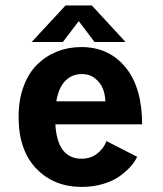

<svg xmlns="http://www.w3.org/2000/svg" viewBox="-20 -688 610 718"><path d="M449.5 -531H333.5L274.5 -609L215 -531H98.5L225 -667.5H323.5ZM493 -101.5Q484 -82.5 467.5 -64.2Q451 -46 426.2 -28.2Q401.5 -10.5 364.5 0.2Q327.5 11 285 11Q181.5 11 115.5 -57.8Q49.5 -126.5 49.5 -251Q49.5 -314 68 -364.2Q86.5 -414.5 118.5 -446.2Q150.5 -478 192.8 -495Q235 -512 284 -512Q387.5 -512 449.5 -436.2Q511.5 -360.5 511.5 -223H187Q194.5 -94.5 285 -94.5Q319.5 -94.5 344 -114Q368.5 -133.5 378 -160.5ZM286 -411Q249 -411 224.2 -385.8Q199.5 -360.5 190.5 -309H374Q373.5 -332.5 365.5 -354.5Q357.5 -376.5 336.8 -393.8Q316 -411 286 -411Z"/></svg>

Font: League Mono Narrow SemiBold
Style: Regular
Weight: 600
Width: 3
Designer: Tyler Finck
Foundry: The League of Moveable Type / Tyler Finck
Version: Version 2.210